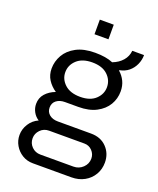

<svg xmlns="http://www.w3.org/2000/svg" viewBox="-161 -803 895 1087"><g transform="rotate(20 286.5 -259.0)"><path d="M171 188Q135 188 106.5 170.5Q78 153 61.5 124.5Q45 96 45 63Q45 27 65 -4.5Q85 -36 119 -51Q97 -65 85 -87.5Q73 -110 73 -135Q73 -171 95.5 -196.5Q118 -222 155 -236Q124 -257 105.5 -286Q87 -315 87 -353Q87 -396 109 -434.5Q131 -473 176 -497Q221 -521 289 -521Q322 -521 349 -516.5Q376 -512 397 -503Q434 -517 456.5 -543Q479 -569 482 -603H553Q553 -573 540.5 -545.5Q528 -518 505.5 -499.5Q483 -481 451 -475L450 -472Q473 -452 486 -425Q499 -398 499 -364Q499 -320 477 -283Q455 -246 411.5 -223Q368 -200 303 -200H223Q192 -200 172 -184.5Q152 -169 152 -141Q152 -115 171.5 -99Q191 -83 223 -83H423Q482 -83 517.5 -46Q553 -9 553 45Q553 85 534 117.5Q515 150 481 169Q447 188 403 188ZM194 127H393Q426 127 449.5 104.5Q473 82 473 50Q473 23 454 3Q435 -17 407 -17H194Q163 -17 142 4.5Q121 26 121 55Q121 85 142 106Q163 127 194 127ZM293 -257Q353 -257 385.5 -287.5Q418 -318 418 -360Q418 -403 385.5 -433.5Q353 -464 293 -464Q233 -464 200 -433.5Q167 -403 167 -360Q167 -318 200 -287.5Q233 -257 293 -257ZM249 -618V-706H333V-618Z"/></g></svg>

Font: Chivo Medium Light
Style: Regular
Weight: 300
Version: Version 2.002